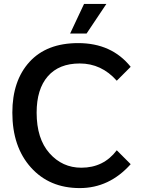

<svg xmlns="http://www.w3.org/2000/svg" viewBox="-20 -940 724 980"><path d="M647 -102Q538 20 387 20Q232 20 137.5 -85.5Q43 -191 43 -365Q43 -528 130.5 -624Q218 -720 379 -720Q550 -720 647 -599L576 -528Q498 -616 387 -616Q281 -616 224 -550.5Q167 -485 167 -365Q167 -232 232.5 -158Q298 -84 395 -84Q509 -84 576 -173ZM409 -920H523L422 -769H338Z"/></svg>

Font: Moderustic Med
Style: Regular
Weight: 500
Designer: Tural Alisoy
Foundry: TAFT Foundry
Version: Version 2.110